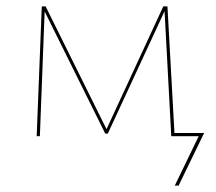

<svg xmlns="http://www.w3.org/2000/svg" viewBox="-20 -427 678 602"><path d="M540 155H528L603 0H517L496 -392L318 -8H310L120 -391L105 0H95L111 -407H123L314 -22L492 -407H505L527 -10H620Z"/></svg>

Font: Ysabeau Hairline
Style: Regular
Weight: 100
Designer: Christian Thalmann (Catharsis Fonts)
Version: Version 0.003